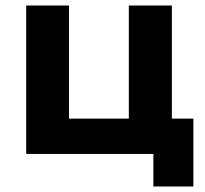

<svg xmlns="http://www.w3.org/2000/svg" viewBox="-20 -558 744 696"><path d="M603 -128V-538H447V-128H230V-538H75V0H536V118H681V-128Z"/></svg>

Font: Talent SemiBold
Style: Bold
Weight: 700
Designer: Mike Powis
Version: Version 1.001;hotconv 1.0.109;makeotfexe 2.5.65596